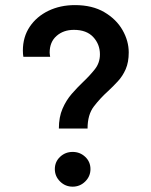

<svg xmlns="http://www.w3.org/2000/svg" viewBox="-20 -716 585 742"><path d="M207.5 -219.2Q207.5 -263.7 221.7 -296.1Q235.8 -328.6 257.3 -353.3Q278.8 -377.9 300.8 -398.9Q326.7 -423.3 346.4 -448.2Q366.2 -473.1 366.2 -505.9Q366.2 -544.9 340.3 -572.8Q314.5 -600.6 265.6 -600.6Q225.1 -600.6 198.5 -577.1Q171.9 -553.7 171.9 -512.7Q171.9 -508.8 172.6 -504.6Q173.3 -500.5 173.8 -496.6H70.3Q68.4 -506.8 68.4 -520.5Q68.4 -573.2 95 -612.8Q121.6 -652.3 167.2 -674.3Q212.9 -696.3 269.5 -696.3Q336.9 -696.3 383.3 -668.9Q429.7 -641.6 453.6 -599.6Q477.5 -557.6 477.5 -513.2Q477.5 -475.6 465.8 -448.7Q454.1 -421.9 435.5 -401.9Q417 -381.8 397 -363.3Q367.2 -336.4 342.8 -304.7Q318.4 -272.9 318.4 -219.2ZM191.9 -62.5Q191.9 -90.8 212.2 -109.9Q232.4 -128.9 260.7 -128.9Q289.1 -128.9 309.3 -109.9Q329.6 -90.8 329.6 -62.5Q329.6 -34.7 309.3 -14.6Q289.1 5.4 260.7 5.4Q232.4 5.4 212.2 -14.6Q191.9 -34.7 191.9 -62.5Z"/></svg>

Font: Estedad-FD SemiBold
Style: Regular
Weight: 600
Designer: Amin Abedi
Version: Version 7.3